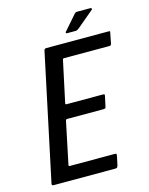

<svg xmlns="http://www.w3.org/2000/svg" viewBox="-121 -885 749 962"><g transform="rotate(-15 254.0 -404.5)"><path d="M35 0Q31 0 28.5 -2.5Q26 -5 27 -9L166 -664Q168 -673 178 -673H499Q507 -673 508 -671.5Q509 -670 507 -663L497 -612Q495 -604 492.5 -602.5Q490 -601 484 -601H252Q246 -601 245 -599.5Q244 -598 243 -593L198 -383Q197 -378 198.5 -376.5Q200 -375 204 -375H390Q399 -375 400 -373Q401 -371 399 -362L389 -316Q388 -308 385.5 -305.5Q383 -303 375 -303H188Q184 -303 182 -302Q180 -301 179 -296L134 -81Q133 -76 133.5 -74Q134 -72 140 -72H370Q379 -72 380 -70Q381 -68 380 -59L370 -13Q367 -4 364.5 -2Q362 0 354 0ZM343 -718H298Q292 -718 292 -721.5Q292 -725 296 -729L358 -800Q362 -805 365 -807Q368 -809 375 -809H444Q447 -809 449 -805.5Q451 -802 448 -800L360 -726Q355 -723 351.5 -720.5Q348 -718 343 -718Z"/></g></svg>

Font: Glory Medium
Style: Italic
Weight: 500
Italic angle: -12°
Version: Version 1.011